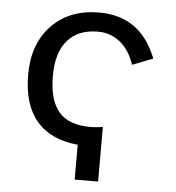

<svg xmlns="http://www.w3.org/2000/svg" viewBox="-50 -716 699 762"><g transform="rotate(5 300.0 -334.5)"><path d="M275.4 -138.7Q166.5 -148.9 110.8 -214.6Q55.2 -280.3 55.2 -399.9Q55.2 -521.5 126 -595.2Q196.8 -668.9 315.9 -668.9Q396.5 -668.9 453.9 -629.2Q511.2 -589.4 544.4 -505.4L462.4 -473.6Q443.4 -531.2 405.3 -562Q367.2 -592.8 316.4 -592.8Q238.3 -592.8 195.8 -544.4Q153.3 -496.1 153.3 -403.3Q153.3 -306.2 192.9 -259.8Q232.4 -213.4 317.9 -213.4Q346.2 -213.4 368.7 -218.3V0H275.4Z"/></g></svg>

Font: Liberation Mono
Style: Regular
Weight: 400
Monospace: yes
Designer: Steve Matteson
Foundry: Ascender Corporation
Version: Version 2.1.5